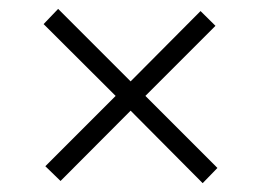

<svg xmlns="http://www.w3.org/2000/svg" viewBox="-20 -521 586 432"><path d="M116.2 -113.8 82 -147 240.2 -305.2 78.1 -466.8 110.8 -501 273.9 -337.9 431.2 -496.1 464.8 -462.9 307.1 -305.2 469.2 -143.1 436 -108.9 273.9 -272Z"/></svg>

Font: HK Grotesk Light Italic
Style: Regular
Weight: 300
Italic angle: -13°
Designer: Alfredo Marco Pradil and Stefan Peev
Foundry: Hanken Design Co.
Version: Version 1.000;PS 001.000;hotconv 1.0.88;makeotf.lib2.5.64775